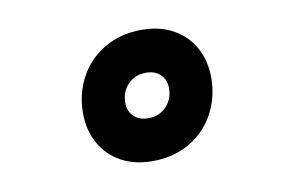

<svg xmlns="http://www.w3.org/2000/svg" viewBox="-46 -663 692 460"><g transform="rotate(-10 300.0 -433.0)"><path d="M465.3 -448.7Q465.3 -400.9 443.8 -361.3Q422.4 -321.8 383.1 -298.8Q343.8 -275.9 292.5 -275.9Q249 -275.9 216.3 -293.9Q183.6 -312 165.8 -344.2Q147.9 -376.5 147.9 -417.5Q147.9 -465.3 169.4 -504.9Q190.9 -544.4 230.2 -567.4Q269.5 -590.3 320.8 -590.3Q364.3 -590.3 397 -572.3Q429.7 -554.2 447.5 -522Q465.3 -489.7 465.3 -448.7ZM252 -424.8Q252 -404.3 265.1 -391.6Q278.3 -378.9 300.3 -378.9Q326.7 -378.9 344 -396.7Q361.3 -414.6 361.3 -441.4Q361.3 -461.9 348.1 -474.6Q335 -487.3 313 -487.3Q286.6 -487.3 269.3 -469.5Q252 -451.7 252 -424.8Z"/></g></svg>

Font: Courier Prime
Style: Bold Italic
Weight: 700
Italic angle: -10°
Designer: Alan Dague-Greene
Foundry: Quote-Unquote Apps
Version: Version 3.018